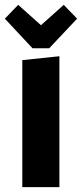

<svg xmlns="http://www.w3.org/2000/svg" viewBox="-43 -772 338 792"><path d="M91 -573 -23 -695 32 -752 126 -668 220 -752 275 -695 160 -573ZM202 0H49V-524L202 -540Z"/></svg>

Font: Magra
Style: Bold
Weight: 600
Designer: Viviana Monsalve
Foundry: Viviana Monsalve
Version: Version 1.001